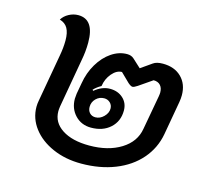

<svg xmlns="http://www.w3.org/2000/svg" viewBox="-93 -727 917 845"><g transform="rotate(15 365.0 -305.0)"><path d="M90 -182Q90 -196 93 -211L131 -426Q138 -464 138 -496Q138 -532 126.5 -552Q115 -572 90 -579Q101 -597 121.5 -608Q142 -619 164 -619Q237 -619 237 -513Q237 -473 229 -432L190 -210Q188 -196 188 -188Q188 -137 234 -107Q280 -77 358 -77Q444 -77 502 -113Q560 -149 570 -210L598 -365Q600 -377 600 -383Q600 -404 589 -416Q578 -428 558 -428L497 -386Q482 -376 475 -376Q468 -376 455 -387L414 -427Q390 -427 369 -402.5Q348 -378 343 -344Q323 -333 309 -318L313 -314Q347 -342 383 -342Q419 -342 442.5 -320.5Q466 -299 466 -265Q466 -216 432.5 -185.5Q399 -155 345 -155Q301 -155 272.5 -185Q244 -215 244 -260Q244 -267 246 -283L255 -333Q263 -382 287 -422.5Q311 -463 345 -486Q379 -509 416 -509Q435 -509 447 -498L485 -463L535 -498Q550 -509 579 -509Q632 -509 663.5 -478Q695 -447 695 -396Q695 -381 692 -364L665 -211Q653 -145 609.5 -95Q566 -45 497.5 -18Q429 9 344 9Q272 9 214 -16.5Q156 -42 123 -85.5Q90 -129 90 -182ZM407 -258Q407 -274 396 -284.5Q385 -295 369 -295Q347 -295 331.5 -279.5Q316 -264 316 -242Q316 -225 326 -214.5Q336 -204 352 -204Q373 -204 390 -221Q407 -238 407 -258Z"/></g></svg>

Font: K2D Medium
Style: Italic
Weight: 500
Italic angle: -10°
Designer: Katatrad Aksorn Co.,Ltd.
Foundry: Cadson Demak Co.,Ltd.
Version: Version 1.000; ttfautohint (v1.6)